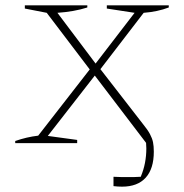

<svg xmlns="http://www.w3.org/2000/svg" viewBox="-20 -536 688 719"><path d="M37 0V-8Q80 -23 123 -28L316 -276L155 -488L73 -504V-516H307V-508Q282 -500 253.5 -495Q225 -490 195 -488L338 -298L484 -488L380 -504V-516H612V-508Q570 -492 518 -488L356 -277L515 -72Q533 -50 541.5 -34Q550 -18 553 -3.5Q556 11 556 32Q556 96 525.5 129.5Q495 163 437 163Q430 163 421.5 162.5Q413 162 405 161V126Q419 127 433 127Q447 127 460 127Q471 127 483 127Q495 127 507 126Q518 100 523 73.5Q528 47 528 20Q528 10 527 -1L335 -253L159 -27L269 -12V0Z"/></svg>

Font: Piazzolla SC Thin
Style: Regular
Weight: 100
Designer: Juan Pablo del Peral
Foundry: Huerta Tipografica
Version: Version 1.330